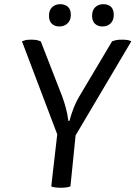

<svg xmlns="http://www.w3.org/2000/svg" viewBox="-20 -886 642 909"><path d="M251 -250Q244.1 -188.5 222.7 -3.9Q228.5 0 240.2 1Q251 2.9 266.6 2.9Q284.2 2.9 294.9 1Q306.6 0 313.5 -3.9Q321.3 -84 337.9 -245.1Q404.3 -356.4 601.6 -690.4Q596.7 -693.4 585 -696.3Q574.2 -698.2 557.6 -698.2Q543 -698.2 530.3 -696.3Q518.6 -693.4 510.7 -690.4Q459 -603.5 355.5 -429.7Q341.8 -407.2 329.1 -376Q317.4 -345.7 308.6 -313.5Q307.6 -313.5 303.7 -313.5Q299.8 -344.7 292 -374Q284.2 -403.3 274.4 -429.7Q240.2 -516.6 172.9 -690.4Q165 -693.4 154.3 -696.3Q142.6 -698.2 127.9 -698.2Q112.3 -698.2 101.6 -696.3Q90.8 -693.4 84 -690.4Q139.6 -543 251 -250ZM469.7 -866.2Q445.3 -866.2 430.7 -851.6Q416 -837.9 416 -811.5Q416 -786.1 429.7 -773.4Q443.4 -760.7 464.8 -760.7Q489.3 -760.7 503.9 -775.4Q518.6 -790 518.6 -815.4Q518.6 -840.8 505.9 -853.5Q492.2 -866.2 469.7 -866.2ZM265.6 -866.2Q241.2 -866.2 226.6 -851.6Q211.9 -837.9 211.9 -811.5Q211.9 -786.1 225.6 -773.4Q239.3 -760.7 260.7 -760.7Q285.2 -760.7 299.8 -775.4Q315.4 -790 315.4 -815.4Q315.4 -840.8 301.8 -853.5Q288.1 -866.2 265.6 -866.2Z"/></svg>

Font: cl
Style: Italic
Weight: 400
Designer: Mitja Miklavcic
Version: Version 7.504; 2011; Build 1022